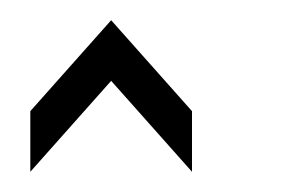

<svg xmlns="http://www.w3.org/2000/svg" viewBox="-20 -540 280 190"><path d="M90 -520 170 -430V-370L90 -460L10 -370V-430Z"/></svg>

Font: SOV_Station
Style: Bold
Weight: 700
Version: Version 1.00